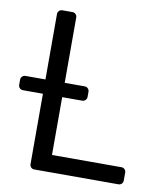

<svg xmlns="http://www.w3.org/2000/svg" viewBox="-106 -796 751 864"><g transform="rotate(10 269.5 -363.5)"><path d="M88.1 -21V-342.3H-3.2Q-11.7 -342.3 -17.9 -348.4Q-24.1 -354.4 -24.1 -362.9V-387.1Q-24.1 -395.6 -17.9 -401.6Q-11.7 -407.7 -3.2 -407.7H88.1V-706.7Q88.1 -715.2 94.1 -721.2Q100.1 -727.3 108.7 -727.3H155.2Q164.1 -727.3 170.1 -721.2Q176.1 -715.2 176.1 -706.7V-407.7H267.8Q276.3 -407.7 282.3 -401.6Q288.4 -395.6 288.4 -387.1V-362.9Q288.4 -354.4 282.3 -348.4Q276.3 -342.3 267.8 -342.3H176.1V-78.1H493.3Q502.1 -78.1 508.2 -72.1Q514.2 -66.1 514.2 -57.5V-21Q514.2 -12.1 508.2 -6Q502.1 0 493.3 0H108.7Q100.1 0 94.1 -6Q88.1 -12.1 88.1 -21Z"/></g></svg>

Font: DeltaSans
Style: Regular
Weight: 400
Designer: Rasmus Andersson
Foundry: rsms
Version: Version 3.012